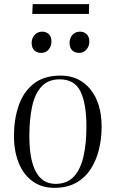

<svg xmlns="http://www.w3.org/2000/svg" viewBox="-20 -888 555 922"><path d="M241 14Q180 14 136.5 -17.5Q93 -49 70 -105.5Q47 -162 47 -235Q47 -313 69 -379Q91 -445 140.5 -485Q190 -525 271 -525Q361 -525 414.5 -458.5Q468 -392 468 -279Q468 -222 455 -169.5Q442 -117 415 -75.5Q388 -34 345 -10Q302 14 241 14ZM247 -5Q302 -5 334.5 -40Q367 -75 381 -137Q395 -199 395 -279Q395 -391 366.5 -449Q338 -507 267 -507Q211 -507 179 -472Q147 -437 134 -375.5Q121 -314 121 -234Q121 -121 152.5 -63Q184 -5 247 -5ZM132 -682Q132 -704 146 -720Q160 -736 183 -736Q202 -736 214.5 -724Q227 -712 227 -688Q227 -666 213.5 -650Q200 -634 178 -634Q157 -634 144.5 -646.5Q132 -659 132 -682ZM314 -682Q314 -704 327.5 -720Q341 -736 364 -736Q384 -736 396.5 -723.5Q409 -711 409 -688Q409 -666 395 -650Q381 -634 360 -634Q339 -634 326.5 -646.5Q314 -659 314 -682ZM137 -868H408L407 -821H135Z"/></svg>

Font: Literata 72pt Light
Style: Italic
Weight: 300
Italic angle: -2°
Designer: Latin by Veronika Burian and Jose Scaglione. Greek by Irene Vlachou. Cyrillic by Vera Evstafieva
Foundry: TypeTogether
Version: Version 3.002